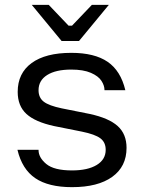

<svg xmlns="http://www.w3.org/2000/svg" viewBox="-20 -762 592 792"><path d="M52 -144H139V-143Q139 -112 171 -85.5Q203 -59 277 -59Q342 -59 379 -81.5Q416 -104 416 -144Q416 -175 394 -191.5Q372 -208 318 -219L203 -242Q125 -259 89 -292Q53 -325 53 -383Q53 -460 110.5 -502Q168 -544 274 -544Q370 -544 424 -507Q478 -470 497 -390H411V-391Q411 -409 398.5 -428.5Q386 -448 355 -461.5Q324 -475 274 -475Q210 -475 174.5 -452.5Q139 -430 139 -390Q139 -359 160.5 -342.5Q182 -326 235 -315L350 -292Q429 -275 465.5 -242Q502 -209 502 -152Q502 -75 443 -32.5Q384 10 277 10Q180 10 125.5 -27Q71 -64 52 -144ZM306 -593H234L111 -742H181L263 -656H277L359 -742H429Z"/></svg>

Font: Mozilla Text BETA
Style: Regular
Weight: 400
Designer: Studio DRAMA
Foundry: Studio DRAMA
Version: Version 0.100